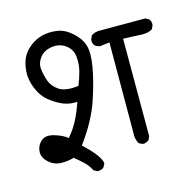

<svg xmlns="http://www.w3.org/2000/svg" viewBox="-89 -685 756 756"><g transform="rotate(-15 288.5 -307.5)"><path d="M217.8 -19.5 203.1 -27.3Q193.4 -47.9 176.3 -64Q159.2 -80.1 140.6 -94.7Q116.2 -86.9 87.4 -87.9Q58.6 -88.9 37.1 -109.4Q15.6 -129.9 17.6 -153.8Q19.5 -177.7 37.6 -193.8Q55.7 -210 88.9 -200.7Q122.1 -191.4 142.6 -174.8Q168 -204.1 184.1 -236.3Q200.2 -268.6 211.9 -303.7Q182.6 -301.8 157.2 -311.5Q131.8 -321.3 104 -342.8Q76.2 -364.3 61 -401.4Q45.9 -438.5 48.8 -472.7Q51.8 -506.8 63.5 -528.8Q75.2 -550.8 98.1 -568.4Q121.1 -585.9 148.4 -592.3Q175.8 -598.6 207 -594.2Q238.3 -589.8 267.6 -563.5Q296.9 -537.1 305.7 -506.8Q314.5 -476.6 305.2 -421.4Q295.9 -366.2 271 -291.5Q246.1 -216.8 184.6 -132.8Q250 -72.3 252 -42L244.1 -27.3Q234.4 -18.6 217.8 -19.5ZM422.9 -76.2Q411.1 -78.1 402.3 -85Q391.6 -104.5 393.6 -127.9L394.5 -497.1L355.5 -492.2Q343.8 -494.1 335 -501Q326.2 -511.7 328.1 -526.4L335 -542Q348.6 -550.8 364.3 -551.8H554.7L569.3 -543.9Q578.1 -534.2 576.2 -518.6L569.3 -503.9Q549.8 -490.2 503.9 -495.1L450.2 -497.1V-99.6L443.4 -85Q432.6 -78.1 422.9 -76.2ZM232.4 -363.3Q243.2 -389.6 250.5 -417.5Q257.8 -445.3 254.9 -476.1Q252 -506.8 227.1 -524.9Q202.1 -543 169.9 -538.1Q137.7 -533.2 121.1 -511.2Q104.5 -489.3 107.4 -464.4Q110.4 -439.5 119.1 -415Q127.9 -390.6 153.3 -373.5Q178.7 -356.4 232.4 -363.3Z"/></g></svg>

Font: JasonHandwriting4
Style: Regular
Weight: 400
Version: Version 1.01.21